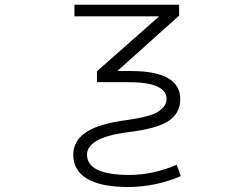

<svg xmlns="http://www.w3.org/2000/svg" viewBox="-20 -542 1040 792"><path d="M287.1 -474.6V-522.5H718.8V-477.5L463.9 -249H519.5Q723.6 -249 723.6 -132.8Q723.6 -76.2 676.8 -43.9Q629.9 -11.7 510.7 2.9Q416 15.6 377.4 39.6Q338.9 63.5 338.9 95.7Q338.9 178.7 510.7 179.7Q611.3 179.7 709 137.7L725.6 184.6Q623 228.5 510.7 229.5Q396.5 229.5 339.4 195.3Q282.2 161.1 282.2 96.7Q282.2 38.1 335.9 2.9Q389.6 -32.2 503.9 -46.9Q601.6 -60.5 634.3 -82.5Q667 -104.5 667 -133.8Q667 -203.1 508.8 -203.1H379.9V-248L636.7 -474.6Z"/></svg>

Font: GenEi Gothic M Light
Style: Regular
Weight: 300
Designer: o_tamon (Modified); [Source Han Sans]
Ryoko NISHIZUKA  (kana & ideographs); Paul D. Hunt (Latin, Greek & Cyrillic); Wenl
Version: Version 1.1a;Original Version 1.004